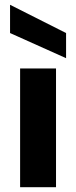

<svg xmlns="http://www.w3.org/2000/svg" viewBox="-20 -782 317 802"><path d="M64 0V-496H214V0ZM256 -539 22 -644V-762L256 -644Z"/></svg>

Font: DM Sans 24pt Black
Style: Regular
Weight: 900
Designer: Colophon Foundry, Jonny Pinhorn
Foundry: Colophon Foundry
Version: Version 4.004;gftools[0.9.30]